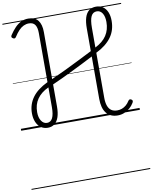

<svg xmlns="http://www.w3.org/2000/svg" viewBox="-168 -1268 1603 2018"><g transform="rotate(-10 633.5 -258.5)"><path d="M283 18Q240 18 208.5 -4.5Q177 -27 160 -67.5Q143 -108 143 -160Q143 -208 156.5 -250Q170 -292 196.5 -328.5Q223 -365 264 -396.5Q305 -428 361 -455V-980Q361 -1038 340.5 -1067.5Q320 -1097 275 -1097Q246 -1097 219 -1084.5Q192 -1072 167 -1046Q142 -1020 116 -979Q110 -970 102 -968Q94 -966 83 -973Q71 -980 70 -988.5Q69 -997 75 -1007Q105 -1052 135.5 -1083.5Q166 -1115 201 -1131.5Q236 -1148 277 -1148Q348 -1148 381.5 -1104.5Q415 -1061 415 -980V-478Q493 -513 568.5 -549Q644 -585 718 -622.5Q792 -660 866 -697V-940Q866 -1009 880.5 -1055Q895 -1101 925 -1124.5Q955 -1148 1000 -1148Q1043 -1148 1073.5 -1126.5Q1104 -1105 1120.5 -1066Q1137 -1027 1137 -974Q1137 -924 1124 -880.5Q1111 -837 1084 -799.5Q1057 -762 1016 -729.5Q975 -697 920 -670V-189Q920 -138 932.5 -103.5Q945 -69 970 -52Q995 -35 1033 -35Q1059 -35 1082.5 -43.5Q1106 -52 1127 -69.5Q1148 -87 1164 -113Q1171 -124 1179.5 -126Q1188 -128 1199 -121Q1209 -114 1209.5 -105.5Q1210 -97 1203 -85Q1185 -55 1158.5 -32Q1132 -9 1099 4.5Q1066 18 1029 18Q988 18 957.5 4Q927 -10 906.5 -36.5Q886 -63 876 -101Q866 -139 866 -187V-640Q818 -615 761.5 -586.5Q705 -558 645.5 -529Q586 -500 527 -472Q468 -444 415 -421V-185Q415 -119 400 -74Q385 -29 355.5 -5.5Q326 18 283 18ZM283 -34Q322 -34 341.5 -72Q361 -110 361 -188V-399Q320 -380 290 -356Q260 -332 239.5 -302.5Q219 -273 209 -238Q199 -203 199 -162Q199 -105 222.5 -69.5Q246 -34 283 -34ZM920 -726Q960 -746 990.5 -771Q1021 -796 1041 -826.5Q1061 -857 1071 -893Q1081 -929 1081 -971Q1081 -1030 1059 -1064Q1037 -1098 1000 -1098Q958 -1098 939 -1058.5Q920 -1019 920 -935ZM0 621H1267V631H0ZM0 -20H1267V0H0ZM0 -505H1267V-500H0ZM0 -1141H1267V-1131H0Z"/></g></svg>

Font: Playwrite BR Guides
Style: Regular
Weight: 400
Designer: Veronika Burian, José Scaglione
Foundry: TypeTogether
Version: Version 1.003